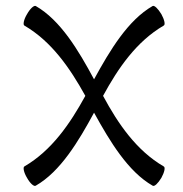

<svg xmlns="http://www.w3.org/2000/svg" viewBox="-20 -586 608 639"><path d="M99 32C181 -15 241 -115 293 -211C346 -115 406 -15 488 32C494 36 506 24 517 6C527 -12 531 -29 525 -32C434 -85 373 -174 323 -267C373 -359 434 -448 525 -501C531 -504 527 -521 517 -539C506 -557 494 -569 488 -566C406 -519 346 -419 293 -322C241 -419 181 -519 99 -566C93 -569 80 -557 70 -539C59 -521 56 -504 61 -501C152 -448 213 -359 264 -267C213 -174 152 -85 61 -32C56 -29 59 -12 70 6C80 24 93 36 99 32Z"/></svg>

Font: Nupuram Light
Style: Regular
Weight: 300
Designer: Santhosh Thottingal (santhosh.thottingal@gmail.com)
Foundry: SMC
Version: Version 1.000